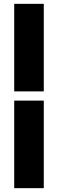

<svg xmlns="http://www.w3.org/2000/svg" viewBox="-20 -860 301 1000"><path d="M54 -384V-840H208V-384ZM54 120V-336H208V120Z"/></svg>

Font: Cooper Hewitt
Style: Bold
Weight: 711
Designer: Village Type and Design LLC
Foundry: Cooper Hewitt Smithsonian Design Museum
Version: 1.000